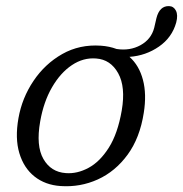

<svg xmlns="http://www.w3.org/2000/svg" viewBox="-20 -616 615 645"><path d="M319 -462.5Q347.5 -460.5 371.5 -451.5Q416 -444.5 452 -464.2Q488 -484 498 -522.5L505.5 -555Q516 -596.5 548 -595.5Q563.5 -595 571 -580.2Q578.5 -565.5 572 -540.5Q558 -490 514 -459.5Q470 -429 415 -425Q447.5 -396 460.2 -347.8Q473 -299.5 463 -237Q450 -153 408.8 -96.5Q367.5 -40 308.5 -13.2Q249.5 13.5 183.5 9Q132 5.5 96 -23Q60 -51.5 45 -101.5Q30 -151.5 42 -219Q54 -287 92.5 -344.2Q131 -401.5 189.2 -434.5Q247.5 -467.5 319 -462.5ZM201 -34.5Q239 -31.5 277.2 -52Q315.5 -72.5 345.5 -119.8Q375.5 -167 389 -245Q402.5 -324 377 -370Q351.5 -416 303 -419.5Q260 -423 221.5 -397.2Q183 -371.5 154.8 -322.8Q126.5 -274 115 -208Q100.5 -126 125.8 -82Q151 -38 201 -34.5Z"/></svg>

Font: Fraunces 9pt S100 Light
Style: Italic
Weight: 300
Italic angle: -16°
Version: Version 1.000; ttfautohint (v1.8.3)